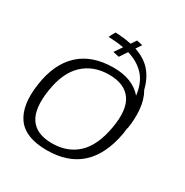

<svg xmlns="http://www.w3.org/2000/svg" viewBox="-181 -941 1055 1094"><g transform="rotate(30 347.0 -394.5)"><path d="M274 4.5Q134 4.5 78.5 -72Q23 -148.5 44.5 -295Q65.5 -441 148.2 -517.5Q231 -594 371.5 -594Q496.5 -594 560.5 -519.5Q550.5 -601 507.8 -646.5Q465 -692 397.5 -711.5L364.5 -662L324 -670.5L358.5 -721Q335 -725.5 309.5 -728Q284 -730.5 257 -731.5L279 -772.5Q338.5 -770.5 385 -760L408.5 -794.5L447 -786L423 -750Q490.5 -727.5 529 -683.2Q567.5 -639 584 -571.5Q612 -524 617.2 -460.8Q622.5 -397.5 611.5 -333.5L610 -334Q608 -315.5 605 -295.5Q578.5 -146.5 496 -71Q413.5 4.5 274 4.5ZM280.5 -44.5Q382 -44.5 447.2 -105.5Q512.5 -166.5 535 -295Q558 -423 514.2 -484.8Q470.5 -546.5 368.8 -546.5Q267 -546.5 200.2 -484.5Q133.5 -422.5 114 -295Q94.5 -168.5 136.2 -106.5Q178 -44.5 280.5 -44.5Z"/></g></svg>

Font: Anybody ExtraExpanded Light
Style: Italic
Weight: 300
Width: 8
Italic angle: -10°
Designer: Tyler Finck
Foundry: Etcetera Type Company
Version: Version 1.010; ttfautohint (v1.8.3) -l 8 -r 50 -G 200 -x 14 